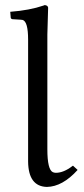

<svg xmlns="http://www.w3.org/2000/svg" viewBox="-20 -718 330 750"><path d="M89.8 -563Q89.8 -633.8 68.4 -640.1Q64 -641.1 60.1 -641.1L27.8 -643.1Q22.9 -644.5 22 -647.9L20 -671.9Q95.7 -677.7 149.9 -696.3Q152.8 -697.3 154.8 -698.2Q167 -696.8 168 -688Q168 -686 165 -583V-134.8Q165 -55.2 186.5 -45.4Q192.4 -43 198.2 -43Q228.5 -43 262.7 -69.3Q264.2 -70.8 265.1 -70.8L283.2 -54.2Q224.1 11.2 163.1 12.2Q90.8 10.3 89.8 -86.9Z"/></svg>

Font: Linux Biolinum O
Style: Regular
Weight: 400
Designer: Philipp H. Poll
Foundry: Philipp H. Poll
Version: Version 1.0.4